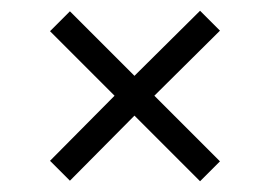

<svg xmlns="http://www.w3.org/2000/svg" viewBox="-20 -417 502 357"><path d="M230 -202 110 -81 73 -118 193 -239 73 -359 110 -396 230 -276 352 -397 389 -360 267 -239 389 -117 352 -80Z"/></svg>

Font: Quattrocento
Style: Regular
Weight: 400
Designer: Pablo Impallari
Foundry: Pablo Impallari, Igino Marini, Branda Gallo
Version: Version 2.000